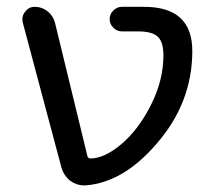

<svg xmlns="http://www.w3.org/2000/svg" viewBox="-20 -567 624 565"><path d="M336.9 -142.6Q387.7 -185.5 424.3 -258.3Q460.9 -331.1 460.9 -404.3Q460.9 -443.4 444.3 -459Q427.7 -474.6 386.7 -474.6H338.9Q324.2 -474.6 313.5 -485.4Q302.7 -496.1 302.7 -510.7Q302.7 -525.4 313.5 -536.1Q324.2 -546.9 338.9 -546.9H404.3Q545.9 -546.9 545.9 -417Q545.9 -263.7 439.5 -142.6Q342.8 -30.3 232.4 -21.5Q229.5 -21.5 226.6 -21.5Q205.1 -21.5 186.5 -35.2Q167 -50.8 160.2 -76.2L46.9 -501Q45.9 -505.9 45.9 -510.7Q45.9 -522.5 53.7 -532.2Q64.5 -546.9 82 -546.9Q103.5 -546.9 119.6 -534.2Q135.7 -521.5 141.6 -501L237.3 -107.4Q239.3 -100.6 247.1 -100.6Q288.1 -101.6 336.9 -142.6Z"/></svg>

Font: Gen Jyuu Gothic P Regular
Style: Regular
Weight: 400
Designer: [Source Han Sans]
Ryoko NISHIZUKA  (kana & ideographs); Paul D. Hunt (Latin, Greek & Cyrillic); Wenlong ZHANG  (bopomofo
Version: Version 1.002.20150607